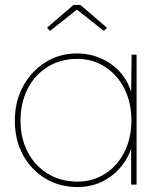

<svg xmlns="http://www.w3.org/2000/svg" viewBox="-20 -746 642 776"><path d="M294 10Q221 10 163.5 -24.5Q106 -59 73 -119.5Q40 -180 40 -258Q40 -337 74 -398.5Q108 -460 164.5 -495Q221 -530 290 -530Q342 -530 387 -510.5Q432 -491 464 -456Q496 -421 510 -374L512 -525H532V0H510V-144Q485 -75 427 -32.5Q369 10 294 10ZM294 -12Q355 -12 404.5 -43.5Q454 -75 482.5 -131Q511 -187 511 -260Q511 -332 482.5 -388Q454 -444 404.5 -476Q355 -508 292 -508Q225 -508 173 -476Q121 -444 92 -387.5Q63 -331 63 -258Q63 -187 92 -131.5Q121 -76 173 -44Q225 -12 294 -12ZM182 -621 170 -634 277 -726H305L412 -634L400 -621L291 -707Z"/></svg>

Font: Lexend Thin
Style: Regular
Weight: 100
Designer: Bonnie Shaver-Troup, Thomas Jockin
Foundry: Lexend
Version: Version 1.007; ttfautohint (v1.8.3)